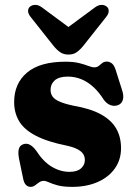

<svg xmlns="http://www.w3.org/2000/svg" viewBox="-20 -734 547 767"><path d="M258 -47.5Q288 -47.5 303.5 -61.2Q319 -75 319 -94.5Q319 -108 312.5 -118.5Q306 -129 290.2 -137.5Q274.5 -146 247.5 -152Q168 -168 121.8 -192.5Q75.5 -217 56 -250.5Q36.5 -284 36.5 -326Q36.5 -400.5 88 -444Q139.5 -487.5 241.5 -487.5Q274 -487.5 296 -482Q318 -476.5 332.5 -470.8Q347 -465 357 -465Q367.5 -465 374.5 -470.8Q381.5 -476.5 388.5 -482.2Q395.5 -488 406.5 -488Q417.5 -488 426.8 -480.8Q436 -473.5 442 -455L466.5 -377.5Q475.5 -352.5 471 -336Q466.5 -319.5 451.5 -314Q436.5 -308.5 421.5 -314Q406.5 -319.5 395 -335Q375.5 -366 353 -386.5Q330.5 -407 305 -417.5Q279.5 -428 250.5 -428Q216 -428 199 -413.2Q182 -398.5 182 -375Q182 -359.5 190.2 -348Q198.5 -336.5 218.8 -327.8Q239 -319 274.5 -311.5Q342 -300 383.5 -277Q425 -254 444.2 -220.5Q463.5 -187 463.5 -142Q463.5 -96 438.8 -61Q414 -26 370 -6.8Q326 12.5 269 12.5Q232.5 12.5 210.5 6.5Q188.5 0.5 175.8 -5.5Q163 -11.5 155 -11.5Q144.5 -11.5 136.2 -5.5Q128 0.5 120 6.5Q112 12.5 102 12.5Q92 12.5 84 5Q76 -2.5 72.5 -20.5L56 -100Q51.5 -123 55 -138Q58.5 -153 73.5 -158Q87 -162.5 99.8 -155.5Q112.5 -148.5 125 -131.5Q153 -88 187 -67.8Q221 -47.5 258 -47.5ZM292 -597.5 147.5 -704.5Q134 -714.5 121 -714.5Q108 -714.5 99.5 -707Q92.5 -701.5 92.2 -690.2Q92 -679 103 -665.5L192.5 -552.5Q206.5 -535 220.2 -525.5Q234 -516 253.5 -516Q273 -516 286.5 -525.5Q300 -535 314 -552.5L403.5 -665.5Q414.5 -679 414.2 -690.2Q414 -701.5 407 -707Q398.5 -714.5 385.8 -714.5Q373 -714.5 359.5 -704.5L214.5 -597.5Z"/></svg>

Font: Fraunces 28pt Soft Wonky
Style: Bold
Weight: 700
Version: Version 1.000;[b76b70a41]